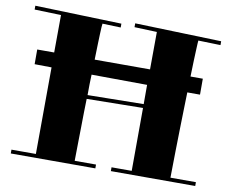

<svg xmlns="http://www.w3.org/2000/svg" viewBox="-77 -791 1078 892"><g transform="rotate(10 462.5 -345.0)"><path d="M845.2 -418.9H785.2Q784.2 -383.3 783.2 -341.1Q782.2 -298.8 781 -248.5Q779.8 -198.2 778.8 -140.1Q777.8 -82 776.9 -15.1H897V2.9H499V-15.1H594.2L595.2 -312L330.1 -308.1Q329.1 -277.3 328.6 -244.6Q328.1 -211.9 327.6 -176Q327.1 -140.1 326.4 -100.3Q325.7 -60.5 325.2 -15.1H425.8V2.9H26.9V-15.1H142.1L144 -423.8L64 -424.8V-494.1H144L145 -670.9L20 -674.8V-692.9L428.2 -680.2V-662.1L341.8 -665Q340.8 -659.7 340.1 -647.9Q339.4 -636.2 338.6 -616Q337.9 -595.7 336.9 -565.7Q335.9 -535.6 335 -494.1H596.2L597.2 -670.9L491.2 -674.8V-692.9L898.9 -680.2V-662.1L793.9 -665Q793.5 -660.2 792.7 -648.9Q792 -637.7 791.3 -617.7Q790.5 -597.7 789.3 -567.4Q788.1 -537.1 787.1 -494.1H845.2ZM595.2 -330.1V-420.9L333 -422.9Q332 -400.9 331.5 -376.7Q331.1 -352.5 331.1 -326.2Z"/></g></svg>

Font: Purple Purse
Style: Regular
Weight: 400
Designer: Astigmatic (AOETI)
Foundry: Astigmatic (AOETI)
Version: Version 1.000